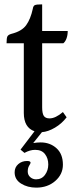

<svg xmlns="http://www.w3.org/2000/svg" viewBox="-20 -592 348 879"><path d="M47 197Q47 174 63.5 159.5Q80 145 104 145Q120 145 120 153Q120 156 113.5 166.5Q107 177 107 193Q107 209 118.5 219Q130 229 145 229Q171 229 186 208.5Q201 188 201 161Q201 133 186 113.5Q171 94 141 94Q117 94 92 108L74 93L138 9Q89 -8 89 -75V-394H10Q10 -418 14 -425.5Q18 -433 32 -437Q80 -449 100 -477Q120 -505 130 -551Q132 -565 139.5 -568.5Q147 -572 173 -572V-450H290Q290 -431 284.5 -416Q279 -401 270 -394H173V-101Q173 -73 180.5 -61.5Q188 -50 207 -50Q234 -50 268 -79L285 -55Q263 -26 231.5 -7.5Q200 11 172 13L132 63Q150 60 166 60Q209 60 238.5 86.5Q268 113 268 162Q268 206 233 236.5Q198 267 146 267Q106 267 76.5 248.5Q47 230 47 197Z"/></svg>

Font: Kurale
Style: Regular
Weight: 400
Designer: Eduardo Rodriguez Tunni
Foundry: Eduardo Rodriguez Tunni
Version: Version 2.000